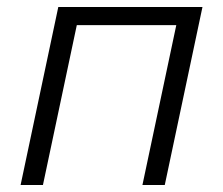

<svg xmlns="http://www.w3.org/2000/svg" viewBox="-20 -530 638 550"><path d="M147 -510 39 0H103L200 -458H485L388 0H452L560 -510Z"/></svg>

Font: Saira UNSAM Light Italic
Style: Regular
Weight: 300
Italic angle: -12°
Designer: Hector Gatti with collaboration of the Omnibus-Type team
Foundry: Omnibus-Type
Version: Version 0.072;PS 000.072;hotconv 1.0.88;makeotf.lib2.5.64775